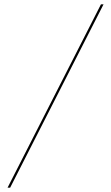

<svg xmlns="http://www.w3.org/2000/svg" viewBox="-20 -720 515 890"><path d="M448 -700H460L27 150H15Z"/></svg>

Font: Jost* Hairline
Style: Regular
Weight: 100
Version: Version 3.7